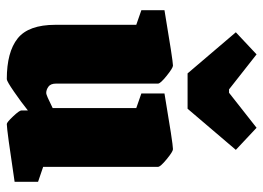

<svg xmlns="http://www.w3.org/2000/svg" viewBox="-125 -637 775 565"><g transform="rotate(90 262.5 -354.5)"><path d="M53 -130V-368L10 -383V-451Q159 -476 173 -476Q180 -476 203 -457.5Q226 -439 226 -432V-132Q226 -116 235 -109.5Q244 -103 254 -103Q260 -103 298 -122V-368L255 -383V-451Q403 -476 419 -476Q426 -476 448.5 -457.5Q471 -439 471 -432V-94L515 -79V-10Q362 13 345 13Q340 13 322.5 -5.5Q305 -24 305 -30V-49Q280 -29 249.5 -8Q219 13 213 13Q133 13 93 -19Q53 -51 53 -130ZM75 -661 140 -722 243 -641H253L356 -722L421 -661L300 -519H196Z"/></g></svg>

Font: Grenze Black
Style: Regular
Weight: 900
Designer: Renata Polastri
Foundry: Omnibus-Type
Version: Version 1.002; ttfautohint (v1.8)